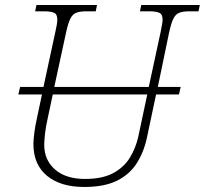

<svg xmlns="http://www.w3.org/2000/svg" viewBox="-20 -734 815 764"><path d="M315 10Q221 10 167 -34.5Q113 -79 113 -161Q113 -177 116.5 -205Q120 -233 127 -264L147 -358H53L60 -388H153L200 -606Q208 -640 208 -656Q208 -677 195.5 -683Q183 -689 156 -689H120L125 -714H366L361 -689H323Q299 -689 284 -683.5Q269 -678 260 -660Q251 -642 243 -605L196 -388H572L619 -606Q622 -622 624.5 -635Q627 -648 627 -656Q627 -677 614 -683Q601 -689 575 -689H537L542 -714H775L770 -689H733Q709 -689 694 -683.5Q679 -678 670 -660Q661 -642 653 -605L608 -388H699L692 -358H601L565 -188Q553 -130 524.5 -85Q496 -40 445.5 -15Q395 10 315 10ZM156 -158Q156 -97 199 -59.5Q242 -22 318 -22Q388 -22 431 -45.5Q474 -69 497 -107Q520 -145 530 -189L566 -358H190L170 -264Q162 -229 159 -201Q156 -173 156 -158Z"/></svg>

Font: Noto Serif ExtraLight
Style: Italic
Weight: 200
Italic angle: -12°
Designer: Monotype Design Team
Foundry: Monotype Imaging Inc.
Version: Version 2.014; ttfautohint (v1.8.4.7-5d5b)